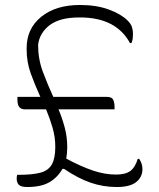

<svg xmlns="http://www.w3.org/2000/svg" viewBox="-20 -739 640 771"><path d="M50 -350H142Q121 -396 104 -442.5Q87 -489 87 -540V-546Q87 -624 145.5 -671.5Q204 -719 301 -719Q368 -719 417.5 -700.5Q467 -682 492 -657Q506 -643 510 -630Q514 -617 514 -603Q514 -593 513 -584.5Q512 -576 508 -566H502Q446 -669 301 -669Q258 -669 228.5 -661Q199 -653 178 -637Q160 -623 148 -603.5Q136 -584 133 -559Q133 -502 152 -451Q171 -400 194 -350H409Q429 -350 434.5 -338.5Q440 -327 440 -310V-300H215Q230 -264 240 -226.5Q250 -189 250 -148Q250 -123 246 -102Q306 -70 353.5 -54Q401 -38 446 -38Q484 -38 503.5 -52.5Q523 -67 533 -101H539Q544 -94 548 -83.5Q552 -73 552 -60Q552 -28 527 -8Q502 12 449 12Q394 12 343.5 -5.5Q293 -23 237 -61H231Q210 -25 177 -6.5Q144 12 89 12Q64 12 55.5 3Q47 -6 47 -22Q47 -27 47.5 -30.5Q48 -34 49 -37H55Q110 -37 142 -45.5Q174 -54 188 -78.5Q202 -103 202 -149Q202 -189 191 -226.5Q180 -264 165 -300H79Q66 -300 58 -308.5Q50 -317 50 -339Z"/></svg>

Font: Recursive Sn Csl St Lt
Style: Regular
Weight: 300
Version: Version 1.079;hotconv 1.0.112;makeotfexe 2.5.65598; ttfautoh